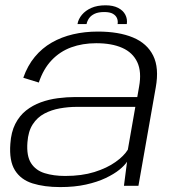

<svg xmlns="http://www.w3.org/2000/svg" viewBox="-20 -718 684 742"><path d="M212.5 5Q268.5 5 312.2 -4.8Q356 -14.5 388.5 -30Q421 -45.5 441.5 -62.2Q462 -79 471 -93L459 0H515L582 -380.5Q595.5 -455.5 572 -503Q548.5 -550.5 493.8 -573.2Q439 -596 358 -596Q307.5 -596 262.5 -585.5Q217.5 -575 180 -553.5Q142.5 -532 114.5 -498.2Q86.5 -464.5 70 -417.5L130 -399Q147.5 -451.5 179.5 -485.2Q211.5 -519 255.2 -535Q299 -551 352 -551Q412 -551 452.5 -533Q493 -515 510.5 -477.8Q528 -440.5 517.5 -383L510.5 -343H271.5Q238.5 -343 203.8 -338.5Q169 -334 137.5 -322.5Q106 -311 80.5 -290.8Q55 -270.5 39 -239Q23 -207.5 20 -162.5Q15 -96 37.8 -59.8Q60.5 -23.5 106 -9.2Q151.5 5 212.5 5ZM232 -38Q187 -38 152.5 -48.8Q118 -59.5 100 -87.5Q82 -115.5 86 -168Q89 -210.5 106.5 -237.5Q124 -264.5 151.5 -279Q179 -293.5 211.5 -299.2Q244 -305 276.5 -305H503L474 -139.5Q459 -115 426.2 -91.8Q393.5 -68.5 344.8 -53.2Q296 -38 232 -38ZM388 -697.5Q356 -697.5 333.2 -687.5Q310.5 -677.5 296.5 -660.8Q282.5 -644 279.5 -625H314.5Q317 -637 324.2 -647.5Q331.5 -658 345.8 -664.8Q360 -671.5 383 -671.5Q404.5 -671.5 416.2 -664.8Q428 -658 432.2 -647.5Q436.5 -637 434.5 -625H470Q473 -644 464.5 -660.8Q456 -677.5 436.5 -687.5Q417 -697.5 388 -697.5Z"/></svg>

Font: Anybody SemiExpanded Light
Style: Italic
Weight: 300
Width: 6
Italic angle: -10°
Version: Version 1.113;gftools[0.9.25]